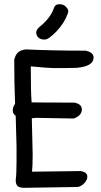

<svg xmlns="http://www.w3.org/2000/svg" viewBox="-20 -897 482 917"><path d="M238 -860Q244 -877 263.5 -877Q283 -877 294.5 -865Q306 -853 306 -845.5Q306 -838 304 -833Q288 -788 250.5 -748Q213 -708 193 -708Q173 -708 163 -718Q153 -728 153 -741.5Q153 -755 168 -768Q222 -811 238 -860ZM55 -344Q41 -353 41 -370Q41 -387 52 -401Q48 -501 48 -612Q54 -636 66.5 -647Q79 -658 103 -661Q235 -655 389 -655Q427 -647 427 -622Q427 -580 345 -573Q323 -572 297 -572H232Q213 -572 127 -580Q127 -455 131 -408Q184 -407 335 -407Q371 -400 371 -374.5Q371 -349 342 -335Q339 -333 331 -331L158 -334Q142 -334 132 -332L136 -160Q136 -102 133 -77L365 -80Q397 -75 397 -53Q397 -38 383.5 -23Q370 -8 352 -4L96 0Q73 0 64 -8.5Q55 -17 55 -37Q59 -65 59 -127V-197Z"/></svg>

Font: Patrick Hand SC
Style: Regular
Weight: 400
Designer: Patrick Wagesreiter
Foundry: Patrick Wagesreiter
Version: Version 1.003;PS 001.003;hotconv 1.0.70;makeotf.lib2.5.58329